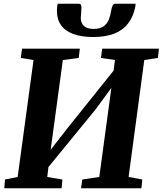

<svg xmlns="http://www.w3.org/2000/svg" viewBox="-20 -1002 866 1022"><path d="M3 0 6.5 -46.5 74 -60 158.5 -682.5 90.5 -693.5 97.5 -743H405L399 -693.5L314.5 -682.5L241.5 -144.5L212.5 -157L343 -324.5L623 -674L576.5 -563.5L592 -682.5L517.5 -693.5L524 -743H826L820.5 -693.5L748 -682.5L664.5 -60L737.5 -46.5L732.5 0H411.5L418 -46.5L508.5 -60L580.5 -591L608 -582.5L489.5 -420.5L197.5 -63.5L241 -138.5L231.5 -60L312 -46.5L308 0ZM399.5 -982Q408.5 -982 411.2 -975Q414 -968 413.5 -958Q413.5 -947.5 411.8 -932Q410 -916.5 410 -906Q410 -879.5 427 -863.8Q444 -848 477 -848Q513.5 -848 532.5 -862.5Q551.5 -877 559.8 -899.2Q568 -921.5 571.5 -944Q573.5 -958.5 578.5 -970.2Q583.5 -982 594.5 -982H701.5Q701.5 -978 701.2 -973.8Q701 -969.5 700 -965Q689.5 -913 662 -877.2Q634.5 -841.5 588.5 -823.2Q542.5 -805 475.5 -805Q413 -805 370 -821Q327 -837 305 -868Q283 -899 283 -944Q283 -953 283.8 -962.5Q284.5 -972 287.5 -982Z"/></svg>

Font: Merriweather 28pt ExtraBold
Style: Italic
Weight: 800
Italic angle: -7.8°
Version: Version 2.101